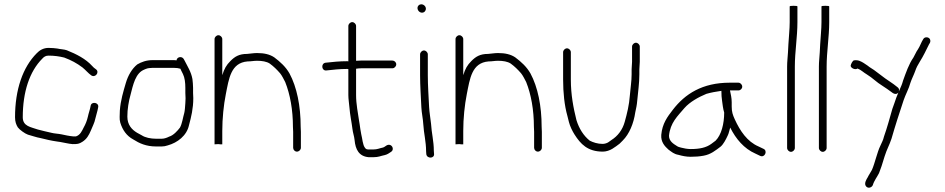

<svg xmlns="http://www.w3.org/2000/svg" viewBox="-20 -707 4402 894"><path d="M426 -385C419.4 -389.7 414.5 -393.4 409 -400C379.2 -433.1 335.5 -455.2 291 -473C279 -477.4 260.1 -477.7 247 -481L229 -483C221.7 -483.7 214 -484 206 -484C182.4 -484 163.8 -472.8 151 -459C86.2 -394.2 50 -289.9 50 -161C50 -140 55.4 -126.2 63 -114C70.5 -103.3 96.3 -84.6 110 -80C128.3 -75.4 148.5 -67.4 169 -64C195.1 -57.5 217.3 -52.1 246 -48L260 -46C278 -43.4 297.4 -37.5 318 -36C340.8 -36 347.8 -36.6 364 -47C383.9 -59.8 393.6 -77 403 -99C409.5 -116.4 420.3 -134.8 424 -155C428.2 -173.8 433.8 -187.8 437 -207C442.8 -230.2 405.2 -236.5 402 -214C398.9 -195.6 392.6 -180.8 389 -163C385 -145.2 378 -128 370 -114C361.5 -97.1 353.8 -78.6 334 -72H320C300.8 -73.7 282.3 -78 266 -81.5C251.4 -84.6 232.4 -84.9 218 -89C199.4 -93.7 174.8 -98.4 156 -104C124.4 -115.5 86 -118.3 86 -161C86 -279.2 117.7 -374.7 177 -434C184.5 -442.5 192.8 -448 206 -448C232.3 -448 256.2 -444.7 279 -439C312.1 -426.6 337.6 -412.8 364 -393C380 -379.9 389.7 -366.9 405 -356C424.4 -343.1 445.5 -372 426 -385Z M820 -387C821.3 -384.3 822.7 -381.3 824 -378L832 -362C840.1 -345.8 843 -321.8 843 -298V-274C843 -265.3 843.3 -257 844 -249C844 -242.3 843.7 -235 843 -227L841 -201C840.3 -193 839.3 -186.3 838 -181C832 -161.1 828.1 -130.7 818 -113C807 -98.3 787.5 -76.6 768 -71C758.9 -66.5 746.1 -61 733 -61H707C681.4 -61 655.9 -66.4 640 -77L618 -89C593.6 -103.7 573 -125.7 573 -164C573.7 -172.7 574 -181.3 574 -190C575.5 -207.9 578.4 -226.1 582 -243C595.8 -291.3 603.1 -351.3 639.5 -376.5C645.6 -380.7 665.4 -390 675 -390C680.3 -390.7 685.3 -391 690 -391H790C802.2 -391 810.5 -389.7 820 -387ZM802 -426C798 -426.7 794.3 -427 791 -427H690C661.5 -427 638.5 -418.4 619 -407C594.3 -386.8 576.3 -355.9 566 -321C554.2 -280.7 541.4 -239.2 538 -192C538 -172 535 -152.4 540 -136C550.8 -101 569.9 -74.2 600 -58C628.6 -39.8 660.2 -25 707 -25H733C742.3 -25 751.7 -26.7 761 -30C806.6 -42.4 849.8 -75.8 860 -124C870.3 -162.6 880 -201.4 880 -250C879.3 -258 879 -266 879 -274V-298C879 -305.3 878.7 -312.3 878 -319L876 -339C869.8 -373 853.2 -397.6 840 -424L835 -433C825.8 -446.7 803.8 -442.2 802 -426Z M979 -525V-35L997 -36C999.7 -35.3 1002.5 -35 1005.5 -35H1015V-97C1015 -155.9 1021.4 -217.8 1031.5 -268.5C1045.8 -339.9 1054.3 -414.9 1133 -421C1150 -421 1161 -424 1177 -424C1199.7 -424 1221.6 -420.6 1236 -411C1254.6 -397.5 1269.3 -382.8 1284 -366C1292 -356.6 1302.2 -336.5 1308 -325C1330.8 -268.1 1344 -195.3 1344 -116C1344.7 -108 1345 -100.3 1345 -93V-19C1345 -9.5 1352.8 -1 1362.5 -1C1372.1 -1 1381 -9.5 1381 -19V-93C1381 -100.3 1380.7 -108.3 1380 -117C1380 -214 1362.1 -301.6 1328 -365C1310.2 -396.2 1285.1 -418.9 1257 -440C1236 -454 1210.3 -460 1177 -460C1160.7 -460 1148.7 -457.3 1131 -456C1092.3 -456 1072.8 -442.8 1053 -423C1033.6 -403.6 1024.4 -387 1015 -357V-525C1015 -534.2 1006.2 -543 997 -543C987.8 -543 979 -534.2 979 -525Z M1825 -407.5C1825 -417.2 1816.5 -425 1807 -425H1660C1652.7 -425 1645.3 -424.7 1638 -424V-586C1638 -595.2 1629.2 -604 1620 -604C1610.8 -604 1602 -595.2 1602 -586V-421C1600.7 -421 1599.3 -421.3 1598 -422C1560.3 -422 1529.3 -418.7 1496 -415C1472.9 -411.7 1477.3 -375.8 1500 -379C1531.9 -382.5 1561.6 -386 1597 -386C1599 -385.3 1600.7 -385 1602 -385V-264C1602 -245.9 1605.7 -224.2 1607 -207C1609.8 -170.9 1616.8 -141 1621 -107C1623 -88.8 1629.2 -73.1 1631 -55C1635.1 -10.2 1651.9 21.2 1697 25H1718C1743.1 25 1751.2 19.2 1772 15C1784.4 12.1 1791.9 5.7 1801 0C1815.2 -8.8 1808.8 -29.6 1794.5 -32.5C1780.8 -35.2 1774.4 -23.2 1763 -20C1747.1 -16.8 1736.9 -11 1718 -11H1699C1689 -11 1684.6 -11.8 1680 -18C1668.1 -32.9 1667.8 -60.7 1662 -82C1658.4 -98.2 1657.3 -112 1654.5 -129L1652 -144C1646.8 -180.6 1638 -222.5 1638 -264V-387C1646 -388.3 1653.7 -389 1661 -389H1807C1816.5 -389 1825 -397.9 1825 -407.5Z M1936 -454V-356C1936 -309.5 1939.8 -253.8 1942 -207C1943.2 -181.2 1949.6 -154 1951 -128C1953.3 -86 1964 -47.3 1964 -3L1965 11C1968.2 33.2 2004.2 31.6 2001 9L2000 -5C2000 -49.8 1989.6 -86.8 1987 -131C1984.4 -155.4 1979.4 -183.2 1978 -209C1975.8 -254.8 1972 -309.8 1972 -356V-454C1972 -463.2 1963.2 -472 1954 -472C1944.8 -472 1936 -463.2 1936 -454ZM1924 -669.5C1924 -658.4 1933.6 -648 1945 -648C1955.4 -648 1963 -656.3 1963 -666.5C1963 -677.8 1952.5 -687 1941.5 -687C1931.6 -687 1924 -679.4 1924 -669.5Z M2101 -525V-35L2119 -36C2121.7 -35.3 2124.5 -35 2127.5 -35H2137V-97C2137 -155.9 2143.4 -217.8 2153.5 -268.5C2167.8 -339.9 2176.3 -414.9 2255 -421C2272 -421 2283 -424 2299 -424C2321.7 -424 2343.6 -420.6 2358 -411C2376.6 -397.5 2391.3 -382.8 2406 -366C2414 -356.6 2424.2 -336.5 2430 -325C2452.8 -268.1 2466 -195.3 2466 -116C2466.7 -108 2467 -100.3 2467 -93V-19C2467 -9.5 2474.8 -1 2484.5 -1C2494.1 -1 2503 -9.5 2503 -19V-93C2503 -100.3 2502.7 -108.3 2502 -117C2502 -214 2484.1 -301.6 2450 -365C2432.2 -396.2 2407.1 -418.9 2379 -440C2358 -454 2332.3 -460 2299 -460C2282.7 -460 2270.7 -457.3 2253 -456C2214.3 -456 2194.8 -442.8 2175 -423C2155.6 -403.6 2146.4 -387 2137 -357V-525C2137 -534.2 2128.2 -543 2119 -543C2109.8 -543 2101 -534.2 2101 -525Z M2602 -464V-337C2602 -275.5 2608.1 -215.8 2622 -167L2629 -139C2634 -118.9 2645.5 -95.9 2655 -81C2683.2 -36.7 2715.7 -1 2787 -1C2803.1 -1 2819.5 -7.1 2831 -14L2849 -26L2865 -38L2880 -53C2910.1 -83.1 2930.5 -131.8 2938 -184C2941.8 -200.6 2945.7 -219.5 2947 -237C2950.8 -278.5 2957 -319 2957 -361V-384C2957 -396.4 2959 -407.3 2959 -419V-490C2959 -499.2 2950.2 -508 2941 -508C2931.8 -508 2923 -499.2 2923 -490V-419C2923 -407.5 2921 -396.7 2921 -384V-361C2921 -328.2 2915.4 -296.8 2913 -265C2909.5 -216.5 2899.8 -179.4 2889 -140C2878.6 -101.9 2855.6 -72.8 2827 -55L2813 -45C2807.1 -40.8 2795.9 -37 2786 -37C2762.4 -37 2742.1 -43.9 2726 -52C2697.1 -75.1 2676.3 -108.2 2664 -148C2650 -204.2 2638 -265.2 2638 -337V-464C2638 -473.2 2629.2 -482 2620 -482C2610.8 -482 2602 -473.2 2602 -464Z M3339 -284C3339 -266 3340 -251 3342 -239C3343.8 -225.6 3346.7 -198.8 3352 -183C3352 -130.7 3339 -79 3312 -52L3292 -37C3267.9 -19.4 3237.5 -13 3196 -13C3188.7 -13 3181 -13.7 3173 -15C3161.6 -17.9 3140.3 -20.4 3132 -27C3116 -37 3095 -49.5 3095 -75C3101.1 -136.2 3134.7 -165.7 3167 -204C3192 -232.4 3232.5 -254.8 3269 -270C3291.4 -276.4 3313.2 -280.3 3339 -284ZM3379 -286H3418C3427.5 -286 3436 -293.8 3436 -303.5C3436 -313.1 3427.5 -322 3418 -322H3378C3250.1 -322 3169.5 -269.5 3113 -196C3087.5 -162.9 3063.8 -131.9 3059 -79C3056.6 -45.7 3075.3 -25.7 3093 -10C3108 0.5 3117.5 10.2 3139 14C3156.5 19 3175.2 23 3196 23C3217.4 23 3236.8 21.6 3256 18C3290 12 3312.3 -7 3335 -24C3348.4 -34.9 3360.1 -58 3368 -75C3373.9 -85.9 3375.6 -99.8 3380 -113C3406.6 -59.9 3444.3 -15.2 3497 8L3520 19C3541.7 28.3 3555.2 -5.3 3535 -14L3512 -25C3459 -47.7 3425.8 -97.5 3401 -152C3391.9 -172.2 3387 -185.6 3387 -211V-231C3387 -251.4 3382.7 -267.3 3379 -286Z M3663 0C3672.2 0 3681 -8.8 3681 -18V-397C3681 -466 3693 -534.8 3693 -604V-677C3693 -679 3687 -680 3675 -680C3663 -680 3657 -679 3657 -677V-604C3657 -570.2 3652.8 -535.6 3651 -501L3649 -463C3647.8 -440.4 3645 -420.3 3645 -397V-18C3645 -8.8 3653.8 0 3663 0Z M3811 0C3820.2 0 3829 -8.8 3829 -18V-397C3829 -466 3841 -534.8 3841 -604V-677C3841 -679 3835 -680 3823 -680C3811 -680 3805 -679 3805 -677V-604C3805 -570.2 3800.8 -535.6 3799 -501L3797 -463C3795.8 -440.4 3793 -420.3 3793 -397V-18C3793 -8.8 3801.8 0 3811 0Z M4163 -276C4154.5 -256.3 4151.9 -248.6 4145 -228L4135 -200C4123 -158 4110.7 -112.2 4096 -71C4091.7 -52.2 4085.7 -44.2 4079 -28C4064.7 0.7 4053.6 53.3 4040 84C4035.2 93.6 4023.9 110 4020 119C4014.6 127.6 4003.9 145.2 4010.5 157.5C4018.7 172.7 4038.5 167.9 4044 155C4049.8 134.7 4063.9 117.2 4073 99L4085 66C4089.7 51.3 4094.3 36.3 4099 21C4110.1 -14 4120.1 -28.4 4131 -61C4148.1 -120.7 4168.5 -183.5 4187.5 -240.5C4195.3 -264 4212.9 -296.7 4219 -321C4225.5 -340.6 4233.8 -355.2 4241 -375C4247.2 -393.6 4253.5 -404.1 4263 -420C4279.6 -446.1 4291.8 -472.6 4306 -501C4309.5 -506.2 4313.3 -511.6 4311.5 -520.5C4308.5 -535.6 4285.4 -537.8 4279 -525C4269.4 -510.6 4264 -491.9 4254 -477C4245.7 -466 4240.8 -451.9 4233 -439C4211.8 -408.7 4198.4 -368.7 4185 -332C4179.4 -311.5 4176.4 -307.3 4167 -285C4166.3 -283.7 4165.7 -282.7 4165 -282C4167.7 -290 4165.7 -296.3 4159 -301C4136.9 -319.9 4106.5 -336.8 4083 -356L4059 -374C4045.8 -385 4031.3 -391.4 4019 -402L4001 -414C3988.9 -421.2 3976 -428.9 3957 -426C3950.5 -426 3941.8 -408.4 3941 -401.5C3939.8 -391.3 3961.1 -379.5 3973 -388C3990.5 -381 4000.3 -369.7 4017 -360C4042.4 -344.8 4061.9 -323.6 4088 -308C4102.2 -299.3 4118 -287.6 4130 -279C4138.4 -271.8 4152.7 -263.6 4163 -276Z"/></svg>

Font: CiSf OpenHand
Style: Regular
Weight: 400
Foundry: Cannot Into Space Fonts
Version: Version 0.7892